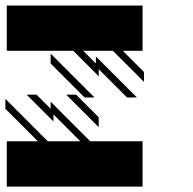

<svg xmlns="http://www.w3.org/2000/svg" viewBox="-25 -687 712 707"><path d="M338.5 -218.8 218.8 -338.5H255.2L338.5 -255.2ZM171.9 -239.6 72.9 -338.5H109.4L161.5 -286.5V-312.5L307.3 -166.7H500V0H0V-166.7H114.6L-5.2 -286.5V-322.9L151 -166.7H270.8L171.9 -265.6ZM286.5 -328.1 161.5 -453.1V-489.6L322.9 -328.1ZM338.5 -432.3V-406.2L244.8 -500H0V-666.7H500V-500H427.1L505.2 -421.9V-385.4L390.6 -500H281.2L328.1 -453.1V-479.2L479.2 -328.1H442.7Z"/></svg>

Font: 0xA000-Monochrome
Style: Monochrome
Weight: 400
Version: Version 0.1